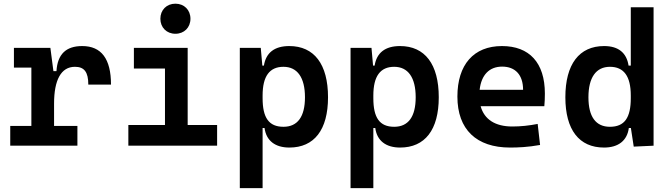

<svg xmlns="http://www.w3.org/2000/svg" viewBox="-20 -771 3556 1016"><path d="M266.1 -222.7C266.1 -347.2 302.7 -417.5 376.5 -417.5C425.8 -417.5 447.3 -390.1 447.3 -323.2H567.4C567.4 -459.5 516.6 -527.3 415 -527.3C329.1 -527.3 284.2 -483.9 278.8 -394.5H262.7L246.6 -517.6H53.7V-413.1H146V-104.5H34.2V0H389.6V-104.5H266.1Z M659.2 0H1128.9V-109.4H973.1V-517.6H688.5V-408.2H853V-109.4H659.2ZM908.2 -592.3C954.6 -592.3 987.8 -625.5 987.8 -671.9C987.8 -718.3 954.6 -751.5 908.2 -751.5C861.8 -751.5 828.6 -718.3 828.6 -671.9C828.6 -625.5 861.8 -592.3 908.2 -592.3Z M1249 224.6H1369.6V-93.8H1379.9C1388.7 -26.4 1436 9.8 1511.2 9.8C1642.6 9.8 1715.8 -83.5 1715.8 -256.3C1715.8 -431.2 1642.6 -527.3 1510.7 -527.3C1431.6 -527.3 1387.2 -491.2 1376.5 -423.8H1368.2L1359.9 -517.6H1249ZM1369.6 -251.5V-265.6C1369.6 -368.2 1406.7 -417.5 1480 -417.5C1553.7 -417.5 1593.8 -360.4 1593.8 -256.3C1593.8 -153.3 1554.7 -100.1 1480 -100.1C1402.3 -100.1 1369.6 -148.4 1369.6 -251.5Z M1835 224.6H1955.6V-93.8H1965.8C1974.6 -26.4 2022 9.8 2097.2 9.8C2228.5 9.8 2301.8 -83.5 2301.8 -256.3C2301.8 -431.2 2228.5 -527.3 2096.7 -527.3C2017.6 -527.3 1973.1 -491.2 1962.4 -423.8H1954.1L1945.8 -517.6H1835ZM1955.6 -251.5V-265.6C1955.6 -368.2 1992.7 -417.5 2065.9 -417.5C2139.6 -417.5 2179.7 -360.4 2179.7 -256.3C2179.7 -153.3 2140.6 -100.1 2065.9 -100.1C1988.3 -100.1 1955.6 -148.4 1955.6 -251.5Z M2679.2 9.8C2720.2 9.8 2773.4 7.8 2837.9 -3.9L2825.2 -115.2C2779.8 -106.4 2736.3 -101.6 2690.9 -101.6C2601.1 -101.6 2542.5 -138.7 2523.4 -209H2860.4C2862.3 -230 2863.3 -251.5 2863.3 -275.9C2863.3 -439.5 2780.8 -527.3 2636.2 -527.3C2486.3 -527.3 2400.4 -428.7 2400.4 -259.8C2400.4 -85.9 2501 9.8 2679.2 9.8ZM2518.1 -295.9C2526.9 -374.5 2569.3 -418.5 2637.2 -418.5C2706.5 -418.5 2748 -375 2748 -295.9Z M3176.3 9.8C3251.5 9.8 3298.8 -26.4 3307.6 -93.8H3318.4L3333.5 4.9L3438.5 0V-732.4H3317.9V-423.8H3306.2C3295.9 -491.2 3252.9 -527.3 3176.8 -527.3C3044.9 -527.3 2971.7 -431.2 2971.7 -256.3C2971.7 -83.5 3044.9 9.8 3176.3 9.8ZM3317.9 -251.5C3317.9 -148.4 3285.2 -100.1 3207.5 -100.1C3132.8 -100.1 3093.8 -153.3 3093.8 -256.3C3093.8 -360.4 3133.8 -417.5 3207.5 -417.5C3280.8 -417.5 3317.9 -368.2 3317.9 -265.6Z"/></svg>

Font: Cascadia Mono SemiBold
Style: Regular
Weight: 600
Monospace: yes
Designer: Aaron Bell
Foundry: Saja Typeworks
Version: Version 2404.023